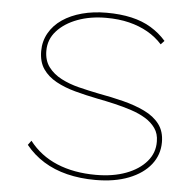

<svg xmlns="http://www.w3.org/2000/svg" viewBox="-52 -763 844 825"><g transform="rotate(5 370.5 -350.0)"><path d="M389 10Q323 10 266.5 -4Q210 -18 165 -46Q120 -74 87 -115L101 -134Q148 -73 221 -42.5Q294 -12 389 -12Q463 -12 519 -33Q575 -54 607 -91.5Q639 -129 638 -178Q638 -211 621.5 -234.5Q605 -258 578 -274.5Q551 -291 516 -302.5Q481 -314 442.5 -323Q404 -332 367 -339Q317 -349 270.5 -361.5Q224 -374 187.5 -394Q151 -414 130 -444.5Q109 -475 109 -522Q109 -564 129 -599.5Q149 -635 185 -659.5Q221 -684 269.5 -697Q318 -710 375 -710Q435 -710 483 -699Q531 -688 568 -665.5Q605 -643 633 -611L618 -595Q591 -625 555 -645.5Q519 -666 474.5 -677Q430 -688 375 -688Q307 -688 252 -667.5Q197 -647 164 -610.5Q131 -574 131 -525Q131 -483 152 -455Q173 -427 207.5 -409Q242 -391 284 -380.5Q326 -370 371 -361Q427 -351 478.5 -338Q530 -325 571.5 -305Q613 -285 636.5 -254Q660 -223 660 -176Q660 -122 627 -80Q594 -38 533 -14Q472 10 389 10Z"/></g></svg>

Font: Lexend Giga Thin
Style: Regular
Weight: 250
Version: Version 1.007